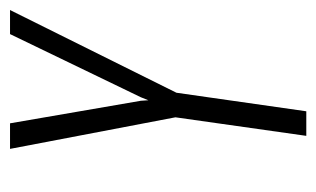

<svg xmlns="http://www.w3.org/2000/svg" viewBox="-144 -487 631 383"><g transform="rotate(-90 171.5 -295.5)"><path d="M92 0 129 -261 66 -591H117L162 -330L163 -315L169 -330L295 -591H343L178 -259L141 0Z"/></g></svg>

Font: Alumni Sans Light
Style: Italic
Weight: 300
Italic angle: -8°
Version: Version 1.016